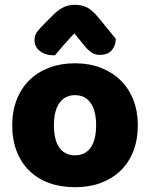

<svg xmlns="http://www.w3.org/2000/svg" viewBox="-20 -765 626 801"><path d="M555 -243Q555 -183 536.5 -135Q518 -87 483.5 -53.5Q449 -20 401 -2Q353 16 293 16Q233 16 185 -1.5Q137 -19 102.5 -52.5Q68 -86 49.5 -134Q31 -182 31 -243Q31 -302 50 -350Q69 -398 103.5 -431.5Q138 -465 186 -483Q234 -501 293 -501Q352 -501 400 -482.5Q448 -464 482.5 -430.5Q517 -397 536 -349Q555 -301 555 -243ZM293 -368Q251 -368 228 -335.5Q205 -303 205 -243Q205 -180 228 -148.5Q251 -117 293 -117Q335 -117 358 -149Q381 -181 381 -243Q381 -303 358 -335.5Q335 -368 293 -368ZM290 -626Q277 -611 266.5 -600Q256 -589 247 -578.5Q238 -568 229 -557.5Q220 -547 209 -534Q170 -534 147 -551.5Q124 -569 124 -598Q124 -618 135 -632.5Q146 -647 168 -669L202 -703Q221 -722 242.5 -733.5Q264 -745 293 -745Q319 -745 341 -735Q363 -725 392 -690L463 -603Q463 -575 446.5 -555.5Q430 -536 396 -536Q376 -536 361 -546.5Q346 -557 330 -577Z"/></svg>

Font: Baloo Tammudu 2 ExtraBold
Style: Regular
Weight: 800
Designer: Maithili Shingre, Omkar Shende and Ek Type
Foundry: Ek Type
Version: Version 1.640;hotconv 1.0.111;makeotfexe 2.5.65597; ttfautoh